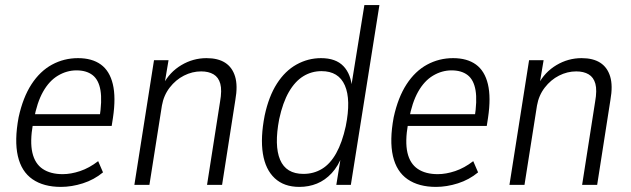

<svg xmlns="http://www.w3.org/2000/svg" viewBox="-20 -725 2474 753"><path d="M219 8Q151 8 107.5 -22Q64 -52 50 -113Q36 -174 53 -265Q70 -343 103.5 -394.5Q137 -446 184 -471.5Q231 -497 286 -497Q341 -497 375.5 -472Q410 -447 422.5 -395Q435 -343 423 -263L418 -231H93L101 -277H388L370 -261Q381 -330 374 -371Q367 -412 343 -430.5Q319 -449 280 -449Q242 -449 207.5 -428.5Q173 -408 149 -365.5Q125 -323 113 -257L109 -238Q97 -169 107 -126Q117 -83 147.5 -62.5Q178 -42 226 -42Q258 -42 294 -54Q330 -66 365 -93L384 -49Q349 -20 305 -6Q261 8 219 8Z M507 0 584 -489H641L625 -394H620Q645 -442 691 -469.5Q737 -497 790 -497Q835 -497 863 -479Q891 -461 902 -425Q913 -389 903 -333L851 0H792L843 -326Q851 -371 844 -396.5Q837 -422 817.5 -433.5Q798 -445 769 -445Q734 -445 701.5 -428.5Q669 -412 645.5 -381.5Q622 -351 615 -311L566 0Z M1154 8Q1094 8 1057.5 -26Q1021 -60 1011 -122.5Q1001 -185 1018 -272Q1034 -347 1066 -397Q1098 -447 1143 -472Q1188 -497 1239 -497Q1297 -497 1327 -465.5Q1357 -434 1361 -377H1356L1409 -705H1468L1356 0H1299L1318 -117H1323Q1307 -74 1281 -46Q1255 -18 1223 -5Q1191 8 1154 8ZM1170 -43Q1210 -43 1242.5 -62.5Q1275 -82 1298.5 -124Q1322 -166 1336 -230Q1357 -334 1332.5 -390Q1308 -446 1241 -446Q1202 -446 1169.5 -426Q1137 -406 1113 -364.5Q1089 -323 1075 -258Q1055 -154 1078.5 -98.5Q1102 -43 1170 -43Z M1690 8Q1622 8 1578.5 -22Q1535 -52 1521 -113Q1507 -174 1524 -265Q1541 -343 1574.5 -394.5Q1608 -446 1655 -471.5Q1702 -497 1757 -497Q1812 -497 1846.5 -472Q1881 -447 1893.5 -395Q1906 -343 1894 -263L1889 -231H1564L1572 -277H1859L1841 -261Q1852 -330 1845 -371Q1838 -412 1814 -430.5Q1790 -449 1751 -449Q1713 -449 1678.5 -428.5Q1644 -408 1620 -365.5Q1596 -323 1584 -257L1580 -238Q1568 -169 1578 -126Q1588 -83 1618.5 -62.5Q1649 -42 1697 -42Q1729 -42 1765 -54Q1801 -66 1836 -93L1855 -49Q1820 -20 1776 -6Q1732 8 1690 8Z M1978 0 2055 -489H2112L2096 -394H2091Q2116 -442 2162 -469.5Q2208 -497 2261 -497Q2306 -497 2334 -479Q2362 -461 2373 -425Q2384 -389 2374 -333L2322 0H2263L2314 -326Q2322 -371 2315 -396.5Q2308 -422 2288.5 -433.5Q2269 -445 2240 -445Q2205 -445 2172.5 -428.5Q2140 -412 2116.5 -381.5Q2093 -351 2086 -311L2037 0Z"/></svg>

Font: Nunito Sans 10pt Condensed Light
Style: Italic
Weight: 300
Width: 3
Italic angle: -9°
Designer: Vernon Adams
Foundry: Vernon Adams
Version: Version 3.101;gftools[0.9.27]